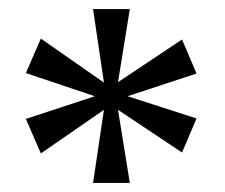

<svg xmlns="http://www.w3.org/2000/svg" viewBox="-20 -780 495 423"><path d="M185 -377H266L240 -538L381 -444L413 -519L261 -568L413 -618L381 -693L240 -599L266 -760H185L209 -598L70 -695L37 -619L189 -568L37 -518L70 -442L209 -538Z"/></svg>

Font: Noto Serif Armenian SemiCondensed
Style: Regular
Weight: 400
Width: 4
Designer: Monotype Design Team
Foundry: Monotype Imaging Inc.
Version: Version 2.008